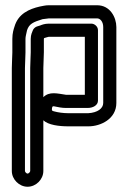

<svg xmlns="http://www.w3.org/2000/svg" viewBox="-20 -485 488 731"><path d="M145 -115V-226C145 -239 147 -271 147 -286V-337L148 -340C156 -342 163 -345 166 -345H303V-124H232C198 -129 168 -138 145 -115ZM240 -4H317C363 -4 423 -32 423 -93V-382C423 -419 399 -465 350 -465H165C153 -465 142 -462 131 -460C92 -451 49 -433 35 -383C32 -374 27 -359 27 -337V-285C27 -274 25 -242 25 -226V166C25 198 53 226 85 226C117 226 145 198 145 166V-27C164 -9 205 -4 240 -4ZM353 -102V-370C353 -385 339 -395 328 -395H166C149 -395 138 -390 133 -388L120 -384C112 -381 106 -374 104 -367C103 -364 97 -353 97 -337V-286C97 -275 95 -241 95 -226V166C95 170 89 176 85 176C81 176 75 170 75 166V-226C75 -238 77 -270 77 -285V-337C77 -346 80 -355 83 -370C91 -394 106 -401 142 -412C149 -413 156 -414 166 -415H350C361 -415 373 -403 373 -382V-93C373 -72 351 -56 316 -54H240C221 -54 200 -57 186 -61C180 -63 176 -62 178 -74C180 -81 181 -81 187 -80C201 -77 216 -74 230 -74H314C334 -74 353 -84 353 -102Z"/></svg>

Font: Electronic
Style: Outline
Weight: 700
Version: Version 1.011